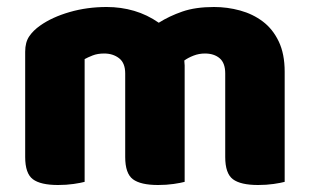

<svg xmlns="http://www.w3.org/2000/svg" viewBox="-20 -521 887 549"><path d="M794 -1Q783 2 762.5 5Q742 8 718 8Q668 8 646 -8.5Q624 -25 624 -72V-311Q624 -341 608 -354.5Q592 -368 566 -368Q549 -368 533.5 -362Q518 -356 507 -348Q507 -344 507.5 -340.5Q508 -337 508 -334V-1Q497 2 476.5 5Q456 8 432 8Q382 8 360 -8.5Q338 -25 338 -72V-311Q338 -341 320.5 -354.5Q303 -368 278 -368Q259 -368 245 -362.5Q231 -357 222 -352V-1Q211 2 190.5 5Q170 8 146 8Q96 8 74 -8.5Q52 -25 52 -72V-373Q52 -400 63.5 -417Q75 -434 95 -448Q129 -472 179 -486.5Q229 -501 285 -501Q326 -501 363.5 -490Q401 -479 434 -456Q464 -475 501.5 -488Q539 -501 592 -501Q630 -501 666.5 -491Q703 -481 731.5 -459.5Q760 -438 777 -402.5Q794 -367 794 -316Z"/></svg>

Font: Baloo Thambi 2 ExtraBold
Style: Regular
Weight: 800
Designer: Aadarsh Rajan and Ek Type
Foundry: Ek Type
Version: Version 1.640;hotconv 1.0.111;makeotfexe 2.5.65597; ttfautoh